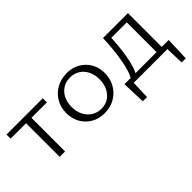

<svg xmlns="http://www.w3.org/2000/svg" viewBox="-18 -877 1486 1486"><g transform="rotate(-45 725.0 -134.5)"><path d="M193 0V-413H252V0ZM24 -368V-413H421V-368Z M677 8Q617 8 569.5 -19.5Q522 -47 495 -94.5Q468 -142 468 -202Q468 -266 497 -315Q526 -364 576.5 -392Q627 -420 691 -420Q751 -420 797.5 -393Q844 -366 871.5 -319.5Q899 -273 899 -212Q899 -149 870 -99Q841 -49 791.5 -20.5Q742 8 677 8ZM685 -34Q732 -34 766 -57.5Q800 -81 818 -120Q836 -159 836 -206Q836 -258 816 -297Q796 -336 761.5 -357Q727 -378 683 -378Q637 -378 602.5 -355.5Q568 -333 549.5 -295Q531 -257 531 -208Q531 -156 551 -117Q571 -78 606 -56Q641 -34 685 -34Z M1000 -23Q1020 -49 1034 -91Q1048 -133 1057.5 -186.5Q1067 -240 1072.5 -298Q1078 -356 1080 -413H1129Q1127 -356 1122 -297.5Q1117 -239 1108 -186Q1099 -133 1085.5 -91Q1072 -49 1053 -23ZM952 151 945 -43H1005L998 151ZM970 0 958 -43H1429L1404 0ZM1377 151 1371 -43H1429L1422 151ZM1296 0V-413H1353V0ZM1110 -369V-413H1322V-369Z"/></g></svg>

Font: Ysabeau Office Light
Style: Regular
Weight: 300
Designer: Christian Thalmann (Catharsis Fonts)
Version: Version 2.001;gftools[0.9.30]; featfreeze: tnum,lnum,ss02